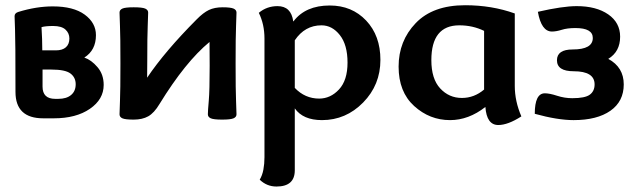

<svg xmlns="http://www.w3.org/2000/svg" viewBox="-20 -448 2403 727"><path d="M191.4 -257.3Q216.3 -257.3 229.5 -269Q242.7 -280.8 242.7 -302.2Q242.7 -322.3 228 -335.9Q213.4 -349.6 181.2 -349.6Q151.9 -349.6 137.2 -345.2Q140.1 -299.8 140.1 -257.3ZM200.7 -73.7Q231.9 -73.7 249.3 -88.4Q266.6 -103 266.6 -128.9Q266.6 -154.8 246.8 -169.7Q227.1 -184.6 174.8 -184.6H141.1V-120.1Q141.1 -73.7 189 -73.7ZM184.1 0H143.6Q38.6 0 38.6 -100.1Q38.6 -298.3 36.9 -336.2Q35.2 -374 35.2 -386.7Q35.2 -398.4 49.3 -402.8Q117.7 -423.8 179.7 -423.8Q258.3 -423.8 300.8 -392.6Q343.3 -361.3 343.3 -314.9Q343.3 -257.8 299.3 -230Q325.7 -221.2 349.1 -193.8Q372.6 -166.5 372.6 -126.5Q372.6 -71.8 320.3 -35.9Q268.1 0 184.1 0Z M821.3 4.9Q789.1 4.9 778.1 0Q767.1 -4.9 767.1 -15.1Q767.1 -28.3 770.5 -66.4Q773.9 -104.5 773.9 -198.7Q773.9 -273.9 773.4 -289.1Q682.1 -213.9 584 -54.2Q563.5 -20 541.3 -7.6Q519 4.9 486.3 4.9Q454.1 4.9 443.4 0Q432.6 -4.9 432.6 -15.1Q432.6 -27.8 434.3 -66.2Q436 -104.5 436 -208Q436 -311 434.3 -349.1Q432.6 -387.2 432.6 -400.4Q432.6 -410.6 443.4 -415.5Q454.1 -420.4 486.3 -420.4Q518.6 -420.4 529.8 -415.5Q541 -410.6 541 -400.4Q541 -387.2 539.3 -349.1Q537.6 -311 537.6 -218.3L537.1 -153.8Q604.5 -253.9 724.6 -374.5Q749.5 -399.9 771 -410.2Q792.5 -420.4 822.8 -420.4Q853 -420.4 864.3 -415.5Q875.5 -410.6 875.5 -400.4Q875.5 -387.2 873.8 -349.1Q872.1 -311 872.1 -208Q872.1 -104.5 873.8 -66.2Q875.5 -27.8 875.5 -15.1Q875.5 -4.9 864.3 0Q853 4.9 821.3 4.9Z M1188.5 -74.7Q1231.4 -74.7 1263.7 -109.4Q1295.9 -144 1295.9 -210.9Q1295.9 -278.3 1266.8 -315.2Q1237.8 -352.1 1197.3 -352.1Q1134.3 -352.1 1096.2 -295.4V-115.2Q1134.8 -74.7 1188.5 -74.7ZM1090.3 -367.2H1091.3Q1136.7 -427.2 1228.5 -427.2Q1312.5 -427.2 1366.5 -370.1Q1420.4 -313 1420.4 -221.2Q1420.4 -126.5 1355 -59.8Q1289.6 6.8 1199.2 6.8Q1127.4 6.8 1096.2 -37.6V196.8Q1096.2 258.3 1026.9 258.3Q990.2 258.3 963.4 232.4Q973.1 216.3 977.3 194.3Q981.4 172.4 981.4 147.5V-302.2Q981.4 -356 960 -399.4Q990.2 -424.8 1030.8 -424.8Q1082.5 -424.8 1090.3 -367.2Z M1866.7 25.4Q1822.8 25.4 1817.9 -43Q1754.4 6.8 1684.1 6.8Q1606.9 6.8 1548.1 -46.6Q1489.3 -100.1 1489.3 -195.8Q1489.3 -293 1554.2 -360.6Q1619.1 -428.2 1741.2 -428.2Q1842.3 -428.2 1929.2 -397V-122.6Q1929.2 -64.9 1954.1 -7.3Q1903.3 25.4 1866.7 25.4ZM1729 -77.1Q1775.4 -77.1 1813 -108.9V-331.1Q1770 -352.1 1719.2 -352.1Q1613.3 -352.1 1613.3 -220.2Q1613.3 -149.4 1646.7 -113.3Q1680.2 -77.1 1729 -77.1Z M2151.9 6.8Q2091.3 6.8 2004.9 -17.1Q2004.9 -94.7 2043 -94.7Q2061 -94.7 2089.4 -85.4Q2117.7 -76.2 2147 -76.2Q2195.3 -76.2 2213.4 -89.6Q2231.4 -103 2231.4 -128.4Q2231.4 -178.2 2152.3 -178.2Q2088.9 -178.2 2088.9 -219.7Q2088.9 -260.7 2148.4 -260.7Q2224.6 -260.7 2224.6 -304.2Q2224.6 -341.8 2158.7 -341.8Q2127.9 -341.8 2107.2 -335.2Q2086.4 -328.6 2069.8 -328.6Q2029.8 -328.6 2016.6 -403.3Q2110.4 -424.8 2163.6 -424.8Q2237.8 -424.8 2283 -393.6Q2328.1 -362.3 2328.1 -309.1Q2328.1 -252.4 2283.2 -225.1Q2341.8 -193.4 2341.8 -128.4Q2341.8 -64 2291.3 -28.6Q2240.7 6.8 2151.9 6.8Z"/></svg>

Font: Bainsley
Style: Bold
Weight: 700
Designer: Paul James MIller
Foundry: High-Logic / Made with FontCreator
Version: Version 1.411;March 28, 2021;FontCreator 13.0.0.2683 64-bit